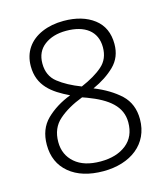

<svg xmlns="http://www.w3.org/2000/svg" viewBox="-110 -810 791 906"><g transform="rotate(-15 285.5 -357.0)"><path d="M284.2 -724.1C244.6 -724.1 209.5 -717.3 178.7 -704.1C116.2 -677.2 80.1 -626 80.1 -557.1C80.1 -461.4 143.6 -415.5 224.1 -377C175.8 -358.4 136.2 -333.5 104.5 -302.7C72.8 -271.5 57.1 -230.5 57.1 -179.2C57.1 -121.1 77.6 -74.7 118.2 -41C158.7 -7.3 214.4 9.8 284.2 9.8C416.5 9.8 513.2 -61.5 513.2 -183.1C513.2 -232.9 497.1 -272.9 464.8 -303.7C432.1 -334 390.1 -359.4 338.9 -379.9C382.3 -399.4 418 -422.9 446.3 -450.7C474.6 -478.5 488.8 -513.7 488.8 -557.1C488.8 -610.4 470.2 -651.9 432.6 -680.7C395 -709.5 345.2 -724.1 284.2 -724.1ZM284.2 -675.8C374.5 -675.8 432.1 -634.8 432.1 -556.2C432.1 -518.1 419.4 -487.8 393.6 -465.3C367.7 -442.4 332.5 -421.9 288.1 -402.8C243.7 -419.9 207 -439.5 178.7 -461.9C150.4 -483.9 136.2 -515.1 136.2 -555.2C136.2 -593.8 149.9 -623.5 177.7 -644.5C205.6 -665.5 240.7 -675.8 284.2 -675.8ZM112.8 -178.2C112.8 -223.6 127.9 -259.3 158.2 -285.6C188 -312 227.5 -334.5 275.9 -353L297.9 -345.2C397.9 -307.6 456.1 -260.7 456.1 -183.1C456.1 -136.7 440.4 -101.1 409.2 -76.2C377.4 -50.8 335.4 -38.1 283.2 -38.1C229 -38.1 187.5 -50.8 157.7 -76.7C127.9 -102.5 112.8 -136.2 112.8 -178.2Z"/></g></svg>

Font: Noto Reveo Sans
Style: Regular
Weight: 300
Designer: Monotype Design Team
Foundry: Monotype Imaging Inc.
Version: Version 2.007